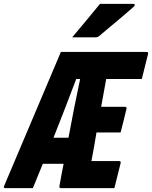

<svg xmlns="http://www.w3.org/2000/svg" viewBox="-86 -967 782 987"><path d="M83 0H-60Q-63 0 -65.5 -3Q-68 -6 -64 -13Q9 -185 81.5 -356.5Q154 -528 227 -700H667Q678 -700 675 -689L643 -561H460Q458 -550 456 -539Q454 -528 452 -517Q447 -492 443 -467.5Q439 -443 434 -418H556Q567 -418 564 -407Q557 -376 549.5 -347Q542 -318 534 -286H410Q404 -249 397.5 -212.5Q391 -176 384 -139H526Q537 -139 534 -128L502 0H228Q219 0 219 -7Q224 -36 229.5 -65.5Q235 -95 241 -125H134Q109 -63 83 0ZM306 -561Q249 -410 189 -259H266Q280 -335 295 -410.5Q310 -486 326 -561ZM428 -947H600Q606 -947 606.5 -942.5Q607 -938 602 -933Q578 -912 559.5 -896Q541 -880 522.5 -864.5Q504 -849 480.5 -829.5Q457 -810 423 -781Q420 -779 415.5 -777Q411 -775 405 -775H285Q323 -821 357 -861Q391 -901 428 -947Z"/></svg>

Font: Recursive Mn Lnr St XBd
Style: Italic
Weight: 800
Italic angle: -15°
Monospace: yes
Version: Version 1.079;hotconv 1.0.112;makeotfexe 2.5.65598; ttfautoh